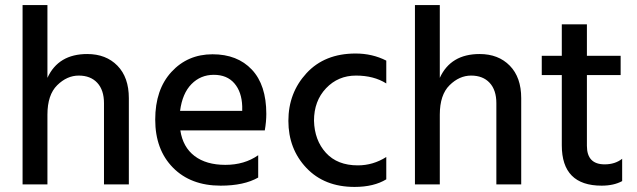

<svg xmlns="http://www.w3.org/2000/svg" viewBox="-20 -727 2512 757"><path d="M488 0H390V-320Q390 -372 363.5 -400.5Q337 -429 290.5 -429Q244 -429 205.5 -391Q167 -353 167 -275V0H69V-707H167V-420Q210 -514 324 -514Q398 -514 443 -468Q488 -422 488 -340Z M690 -290H935V-308Q933 -365 904 -398.5Q875 -432 823 -432Q771 -432 735 -395.5Q699 -359 690 -290ZM850 5Q732 5 662 -66Q592 -137 592 -255.5Q592 -374 656 -443.5Q720 -513 818 -513Q916 -513 973 -452.5Q1030 -392 1030 -278Q1030 -247 1024 -213H691Q701 -147 747 -112Q793 -77 868.5 -77Q944 -77 998 -115V-27Q942 5 850 5Z M1378 10Q1259 10 1188 -65Q1117 -140 1117 -250.5Q1117 -361 1188.5 -438.5Q1260 -516 1382 -516Q1448 -516 1503 -488V-398Q1454 -429 1383.5 -429Q1313 -429 1265.5 -379Q1218 -329 1218 -251Q1220 -174 1265 -124.5Q1310 -75 1391 -75Q1451 -75 1503 -108V-20Q1454 10 1378 10Z M2035 0H1937V-320Q1937 -372 1910.5 -400.5Q1884 -429 1837.5 -429Q1791 -429 1752.5 -391Q1714 -353 1714 -275V0H1616V-707H1714V-420Q1757 -514 1871 -514Q1945 -514 1990 -468Q2035 -422 2035 -340Z M2352 5Q2195 5 2195 -154V-431H2116V-507H2195V-631H2294V-507H2427V-431H2294V-152Q2294 -79 2364 -79Q2405 -79 2433 -101V-13Q2400 5 2352 5Z"/></svg>

Font: Hind Kochi Medium
Style: Regular
Weight: 500
Designer: Dhruvi Tolia
Foundry: Indian Type Foundry
Version: Version 0.702;PS 1.0;hotconv 1.0.81;makeotf.lib2.5.63406